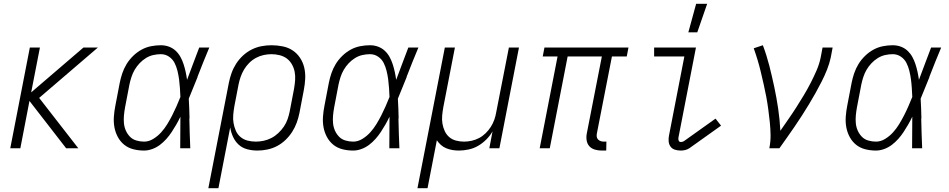

<svg xmlns="http://www.w3.org/2000/svg" viewBox="-20 -780 4990 1010"><path d="M392 0H328L135 -249L87 0H34L137 -530H190L144 -294L419 -530H495L186 -265Z M738 12Q708 12 681 5Q654 -2 633.5 -18.5Q613 -35 600 -59Q587 -83 582 -110Q577 -137 579 -166Q581 -195 587 -225L610 -345Q615 -370 623.5 -395Q632 -420 646 -443Q660 -466 680.5 -486Q701 -506 725 -519Q749 -532 775 -537Q801 -542 826 -542Q849 -542 869 -534.5Q889 -527 904 -513Q919 -499 929 -481Q939 -463 945.5 -443Q952 -423 956.5 -402.5Q961 -382 964 -360Q980 -403 996 -445.5Q1012 -488 1028 -530H1081Q1065 -492 1049.5 -453.5Q1034 -415 1019 -376V-374Q1007 -346 996 -317.5Q985 -289 973 -261Q975 -235 975.5 -209.5Q976 -184 977 -158L976 -157Q977 -117 978 -78Q979 -39 981 0H928Q928 -41 928.5 -82.5Q929 -124 929 -166Q919 -145 907.5 -125Q896 -105 883.5 -86Q871 -67 855.5 -49.5Q840 -32 821.5 -18Q803 -4 781 4Q759 12 738 12ZM738 -35Q763 -35 786.5 -49.5Q810 -64 828 -84Q846 -104 860 -127Q874 -150 886 -173.5Q898 -197 908.5 -221Q919 -245 929 -270Q928 -293 926.5 -316.5Q925 -340 922 -362.5Q919 -385 913.5 -407.5Q908 -430 898 -449.5Q888 -469 869 -482Q850 -495 826 -495Q807 -495 786.5 -490.5Q766 -486 747.5 -474.5Q729 -463 714 -447Q699 -431 688.5 -413Q678 -395 671.5 -375Q665 -355 661 -336L638 -216Q634 -194 632 -173Q630 -152 632 -131.5Q634 -111 642 -93Q650 -75 663.5 -61Q677 -47 697 -41Q717 -35 738 -35Z M1076 210 1184 -345Q1189 -370 1198 -395.5Q1207 -421 1222 -444.5Q1237 -468 1258 -487.5Q1279 -507 1304 -519.5Q1329 -532 1355.5 -537Q1382 -542 1408 -542Q1438 -542 1467.5 -536Q1497 -530 1520 -514.5Q1543 -499 1558.5 -475.5Q1574 -452 1580.5 -424Q1587 -396 1585.5 -366Q1584 -336 1578 -305L1555 -185Q1550 -160 1541 -135Q1532 -110 1517 -86.5Q1502 -63 1481.5 -43.5Q1461 -24 1437 -11.5Q1413 1 1386.5 6.5Q1360 12 1334 12Q1306 12 1280 5Q1254 -2 1235.5 -19Q1217 -36 1206 -60Q1195 -84 1191 -110L1129 210ZM1326 -35Q1346 -35 1367 -39.5Q1388 -44 1407.5 -54Q1427 -64 1444 -80Q1461 -96 1473.5 -114.5Q1486 -133 1493 -153.5Q1500 -174 1504 -194L1527 -314Q1531 -337 1532.5 -359.5Q1534 -382 1530 -402.5Q1526 -423 1515.5 -441.5Q1505 -460 1489 -472Q1473 -484 1451.5 -489.5Q1430 -495 1408 -495Q1388 -495 1367 -490.5Q1346 -486 1326.5 -475.5Q1307 -465 1291 -449Q1275 -433 1264 -414.5Q1253 -396 1246 -376Q1239 -356 1235 -336L1213 -222Q1209 -199 1207 -176.5Q1205 -154 1208.5 -133Q1212 -112 1220.5 -92.5Q1229 -73 1245 -59.5Q1261 -46 1282 -40.5Q1303 -35 1326 -35Z M1838 12Q1808 12 1781 5Q1754 -2 1733.5 -18.5Q1713 -35 1700 -59Q1687 -83 1682 -110Q1677 -137 1679 -166Q1681 -195 1687 -225L1710 -345Q1715 -370 1723.5 -395Q1732 -420 1746 -443Q1760 -466 1780.5 -486Q1801 -506 1825 -519Q1849 -532 1875 -537Q1901 -542 1926 -542Q1949 -542 1969 -534.5Q1989 -527 2004 -513Q2019 -499 2029 -481Q2039 -463 2045.5 -443Q2052 -423 2056.5 -402.5Q2061 -382 2064 -360Q2080 -403 2096 -445.5Q2112 -488 2128 -530H2181Q2165 -492 2149.5 -453.5Q2134 -415 2119 -376V-374Q2107 -346 2096 -317.5Q2085 -289 2073 -261Q2075 -235 2075.5 -209.5Q2076 -184 2077 -158L2076 -157Q2077 -117 2078 -78Q2079 -39 2081 0H2028Q2028 -41 2028.5 -82.5Q2029 -124 2029 -166Q2019 -145 2007.5 -125Q1996 -105 1983.5 -86Q1971 -67 1955.5 -49.5Q1940 -32 1921.5 -18Q1903 -4 1881 4Q1859 12 1838 12ZM1838 -35Q1863 -35 1886.5 -49.5Q1910 -64 1928 -84Q1946 -104 1960 -127Q1974 -150 1986 -173.5Q1998 -197 2008.5 -221Q2019 -245 2029 -270Q2028 -293 2026.5 -316.5Q2025 -340 2022 -362.5Q2019 -385 2013.5 -407.5Q2008 -430 1998 -449.5Q1988 -469 1969 -482Q1950 -495 1926 -495Q1907 -495 1886.5 -490.5Q1866 -486 1847.5 -474.5Q1829 -463 1814 -447Q1799 -431 1788.5 -413Q1778 -395 1771.5 -375Q1765 -355 1761 -336L1738 -216Q1734 -194 1732 -173Q1730 -152 1732 -131.5Q1734 -111 1742 -93Q1750 -75 1763.5 -61Q1777 -47 1797 -41Q1817 -35 1838 -35Z M2176 210 2320 -530H2373L2312 -216Q2308 -194 2306 -172Q2304 -150 2307.5 -129.5Q2311 -109 2319.5 -90.5Q2328 -72 2343 -59Q2358 -46 2378.5 -40.5Q2399 -35 2421 -35Q2441 -35 2461 -39.5Q2481 -44 2499.5 -53.5Q2518 -63 2534 -78.5Q2550 -94 2561.5 -112Q2573 -130 2580 -149.5Q2587 -169 2590 -188L2657 -530H2710L2607 0H2554L2571 -89Q2558 -66 2538 -46Q2518 -26 2494.5 -12.5Q2471 1 2444.5 6.5Q2418 12 2394 12Q2376 12 2359 9Q2342 6 2326.5 -0.5Q2311 -7 2299 -18Q2287 -29 2278 -42L2229 210Z M3145 12Q3127 12 3109.5 7Q3092 2 3080.5 -10.5Q3069 -23 3066 -41.5Q3063 -60 3067 -79L3146 -483H2966L2872 0H2819L2913 -483H2835L2844 -530H3286L3277 -483H3199L3120 -79Q3118 -70 3119 -61.5Q3120 -53 3125.5 -47Q3131 -41 3139 -38Q3147 -35 3155 -35H3170L3169 12Z M3561 12Q3545 12 3530.5 7.5Q3516 3 3507.5 -8.5Q3499 -20 3497.5 -35.5Q3496 -51 3499 -66L3580 -483H3421V-530H3641L3549 -57Q3547 -49 3550 -41Q3553 -33 3561 -33Q3565 -33 3569.5 -34Q3574 -35 3577 -37L3744 -156L3773 -119L3606 0Q3595 7 3583.5 9.5Q3572 12 3561 12Z M3601 -610 3642 -760H3700L3648 -610Z M4027 0Q4034 -35 4033.5 -69.5Q4033 -104 4029.5 -137.5Q4026 -171 4021.5 -204.5Q4017 -238 4011 -270.5Q4005 -303 3997.5 -335.5Q3990 -368 3982.5 -400Q3975 -432 3965.5 -463.5Q3956 -495 3945 -526L3993 -542Q4013 -489 4027 -434Q4041 -379 4053 -322.5Q4065 -266 4073.5 -208.5Q4082 -151 4085 -92Q4106 -123 4127.5 -153.5Q4149 -184 4169 -215.5Q4189 -247 4208 -278.5Q4227 -310 4244 -343Q4261 -376 4275.5 -409.5Q4290 -443 4297 -477L4307 -530H4360L4350 -477Q4343 -445 4330.5 -413.5Q4318 -382 4302.5 -351.5Q4287 -321 4270 -290.5Q4253 -260 4235 -230.5Q4217 -201 4198.5 -172Q4180 -143 4160 -114Q4140 -85 4120 -56.5Q4100 -28 4080 0Z M4588 12Q4558 12 4531 5Q4504 -2 4483.5 -18.5Q4463 -35 4450 -59Q4437 -83 4432 -110Q4427 -137 4429 -166Q4431 -195 4437 -225L4460 -345Q4465 -370 4473.5 -395Q4482 -420 4496 -443Q4510 -466 4530.5 -486Q4551 -506 4575 -519Q4599 -532 4625 -537Q4651 -542 4676 -542Q4699 -542 4719 -534.5Q4739 -527 4754 -513Q4769 -499 4779 -481Q4789 -463 4795.5 -443Q4802 -423 4806.5 -402.5Q4811 -382 4814 -360Q4830 -403 4846 -445.5Q4862 -488 4878 -530H4931Q4915 -492 4899.5 -453.5Q4884 -415 4869 -376V-374Q4857 -346 4846 -317.5Q4835 -289 4823 -261Q4825 -235 4825.5 -209.5Q4826 -184 4827 -158L4826 -157Q4827 -117 4828 -78Q4829 -39 4831 0H4778Q4778 -41 4778.5 -82.5Q4779 -124 4779 -166Q4769 -145 4757.5 -125Q4746 -105 4733.5 -86Q4721 -67 4705.5 -49.5Q4690 -32 4671.5 -18Q4653 -4 4631 4Q4609 12 4588 12ZM4588 -35Q4613 -35 4636.5 -49.5Q4660 -64 4678 -84Q4696 -104 4710 -127Q4724 -150 4736 -173.5Q4748 -197 4758.5 -221Q4769 -245 4779 -270Q4778 -293 4776.5 -316.5Q4775 -340 4772 -362.5Q4769 -385 4763.5 -407.5Q4758 -430 4748 -449.5Q4738 -469 4719 -482Q4700 -495 4676 -495Q4657 -495 4636.5 -490.5Q4616 -486 4597.5 -474.5Q4579 -463 4564 -447Q4549 -431 4538.5 -413Q4528 -395 4521.5 -375Q4515 -355 4511 -336L4488 -216Q4484 -194 4482 -173Q4480 -152 4482 -131.5Q4484 -111 4492 -93Q4500 -75 4513.5 -61Q4527 -47 4547 -41Q4567 -35 4588 -35Z"/></svg>

Font: Lode Dark
Style: Italic
Weight: 400
Italic angle: -11°
Monospace: yes
Designer: Belleve Invis
Foundry: Belleve Invis
Version: Version 29.2.0; ttfautohint (v1.8.3)